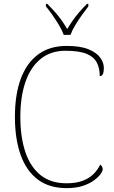

<svg xmlns="http://www.w3.org/2000/svg" viewBox="-20 -961 590 991"><path d="M324 10Q234 10 175 -34.5Q116 -79 86.5 -161.5Q57 -244 57 -358Q57 -473 87.5 -555Q118 -637 177.5 -680.5Q237 -724 324 -724Q394 -724 436 -707Q478 -690 497 -664Q516 -638 516 -610Q516 -590 511 -579Q506 -568 495 -568Q495 -609 479.5 -638.5Q464 -668 426 -683.5Q388 -699 318 -699Q242 -699 190 -657Q138 -615 111.5 -538.5Q85 -462 85 -358Q85 -253 111 -176Q137 -99 189.5 -57Q242 -15 323 -15Q373 -15 407 -28Q441 -41 463 -63Q485 -85 497 -111Q504 -107 507 -100.5Q510 -94 510 -86Q510 -78 499 -62.5Q488 -47 465 -30Q442 -13 407 -1.5Q372 10 324 10ZM309 -781Q301 -804 285 -830.5Q269 -857 251 -883Q233 -909 217 -928V-941H224Q249 -916 266.5 -896Q284 -876 298 -856Q312 -836 327 -811Q342 -836 356 -856Q370 -876 387 -896Q404 -916 429 -941H436V-928Q421 -909 402.5 -883Q384 -857 368 -830.5Q352 -804 344 -781Z"/></svg>

Font: Noto Serif Tibetan Thin
Style: Regular
Weight: 250
Version: Version 2.103